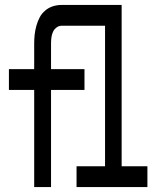

<svg xmlns="http://www.w3.org/2000/svg" viewBox="-20 -755 640 775"><path d="M118 0V-392H16V-476H118V-580Q118 -598 120 -616Q122 -634 127 -651.5Q132 -669 140 -684.5Q148 -700 162 -712Q176 -724 193 -729.5Q210 -735 228 -735H471V-84H575V0H289V-84H404V-651H228Q217 -651 207.5 -643.5Q198 -636 193.5 -625.5Q189 -615 187.5 -603.5Q186 -592 186 -580V-476H321V-392H186V0Z"/></svg>

Font: Iosevka Custom Medium Extended
Style: Regular
Weight: 500
Width: 7
Monospace: yes
Designer: Belleve Invis
Foundry: Belleve Invis
Version: Version 11.2.4; ttfautohint (v1.8.4)